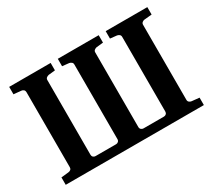

<svg xmlns="http://www.w3.org/2000/svg" viewBox="-128 -905 1262 1139"><g transform="rotate(-30 503.5 -335.5)"><path d="M977.1 0H30.8V-50.8L82 -56.2Q91.3 -57.1 97.7 -62.7Q104 -68.4 104 -78.1V-592.8Q104 -602.5 97.7 -608.4Q91.3 -614.3 82 -615.2L30.8 -620.1V-670.9H314.9V-620.1L269 -615.2Q260.7 -613.3 253.9 -607.9Q247.1 -602.5 247.1 -592.8V-81.1Q247.1 -71.3 253.4 -65.2Q259.8 -59.1 269 -59.1H410.2Q418.9 -59.1 425.5 -65.2Q432.1 -71.3 432.1 -81.1V-592.8Q432.1 -602.5 425.5 -607.9Q418.9 -613.3 410.2 -615.2L363.8 -620.1V-670.9H644V-620.1L597.2 -615.2Q588.9 -613.3 582 -607.9Q575.2 -602.5 575.2 -592.8V-81.1Q575.2 -71.3 582 -65.2Q588.9 -59.1 597.2 -59.1H737.8Q747.1 -59.1 753.4 -65.2Q759.8 -71.3 759.8 -81.1V-592.8Q759.8 -602.5 753.4 -607.9Q747.1 -613.3 737.8 -615.2L691.9 -620.1V-670.9H977.1V-620.1L924.8 -615.2Q917 -614.3 909.9 -608.4Q902.8 -602.5 902.8 -592.8V-78.1Q902.8 -68.4 909.9 -62.7Q917 -57.1 924.8 -56.2L977.1 -50.8Z"/></g></svg>

Font: Charis
Style: Bold
Weight: 700
Designer: Walt Agee, Miriam Martin, Annie Olsen, Victor Gaultney, Lorna Priest, Alan Ward, Bob Hallissy, Martin Hosken, Sharon Cor
Foundry: SIL Global
Version: Version 7.000